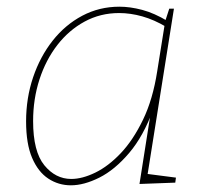

<svg xmlns="http://www.w3.org/2000/svg" viewBox="-20 -548 619 574"><path d="M192 6Q155 6 124.5 -14Q94 -34 76 -76Q58 -118 58 -185Q58 -255 79 -317Q100 -379 137.5 -426.5Q175 -474 226 -501Q277 -528 337 -528Q369 -528 405 -518.5Q441 -509 481 -485L473 -482L486 -522H500L420 -19L413 -29L506 -17L504 -2L397 2L432 -220L438 -221Q409 -141 366 -90.5Q323 -40 277 -17Q231 6 192 6ZM193 -13Q226 -13 265 -32Q304 -51 341 -90Q378 -129 407.5 -190Q437 -251 450 -335L473 -479L478 -467Q441 -489 405.5 -499Q370 -509 336 -509Q280 -509 233 -483.5Q186 -458 151.5 -413.5Q117 -369 98 -310.5Q79 -252 79 -186Q79 -95 112.5 -54Q146 -13 193 -13Z"/></svg>

Font: Bitter Thin Thin
Style: Italic
Weight: 250
Italic angle: -9°
Version: Version 2.002